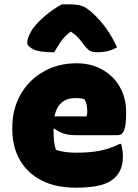

<svg xmlns="http://www.w3.org/2000/svg" viewBox="-20 -854 640 889"><path d="M335 -561Q401 -561 453 -532Q505 -503 534.5 -452Q564 -401 564 -334V-331Q564 -284 558 -262Q552 -240 543 -234Q534 -228 524 -228H332Q297 -228 271.5 -237Q246 -246 232 -259L228 -257V-240Q228 -218 230.5 -198Q233 -178 239 -160Q278 -147 333 -147Q393 -147 439.5 -155.5Q486 -164 535 -188H541Q545 -172 547 -158Q549 -144 549 -129Q549 -94 538 -69Q527 -44 506 -26Q481 -5 439 5Q397 15 331 15Q238 15 172.5 -18.5Q107 -52 72 -113Q37 -174 37 -255V-263Q37 -349 75 -416Q113 -483 180.5 -522Q248 -561 335 -561ZM329 -400Q250 -400 232 -315H381Q384 -324 384 -339Q384 -354 381 -369Q378 -384 370 -395Q354 -400 329 -400ZM268 -834H299Q334 -834 356.5 -827.5Q379 -821 407 -795Q478 -731 522 -635Q502 -623 478.5 -617.5Q455 -612 429 -612Q407 -612 394.5 -620Q382 -628 366 -650Q356 -664 343.5 -678Q331 -692 309 -707H306Q274 -681 258.5 -657Q243 -633 231 -612H225Q161 -612 133.5 -626Q106 -640 106 -656Q106 -667 111.5 -682.5Q117 -698 129 -717Q144 -739 168 -762Q192 -785 219 -804.5Q246 -824 268 -834Z"/></svg>

Font: Recursive Sn Csl St Blk
Style: Regular
Weight: 900
Version: Version 1.079;hotconv 1.0.112;makeotfexe 2.5.65598; ttfautoh